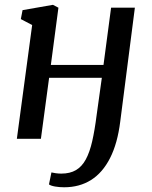

<svg xmlns="http://www.w3.org/2000/svg" viewBox="-20 -587 642 812"><path d="M488.5 -72.8Q477 19.6 445.5 81.4Q414.1 143.3 365.1 174.2Q316.1 205 251.3 205Q231.6 205 213.3 201.9Q195.1 198.8 187.1 192.9L197.5 142.2Q203.8 143.9 215.9 145.6Q228.1 147.2 239.4 147.2Q276.1 147.2 301.3 132.4Q326.5 117.5 343 87Q359.5 56.4 370.1 9.7Q380.7 -37 388.7 -100.3L410.7 -258.1H187.7L153 0H51.3L116 -481.1L68.1 -506.3L75.4 -544.1L203.9 -566.6L227.1 -554.4L195.1 -312.5H417.7L449.8 -554.5H550.4Z"/></svg>

Font: Merriweather 7pt Light
Style: Italic
Weight: 300
Italic angle: -7.8°
Designer: Eben Sorkin
Foundry: Eben Sorkin
Version: Version 2.200;gftools[0.9.31]